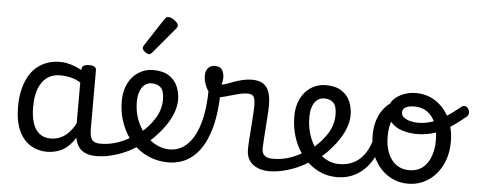

<svg xmlns="http://www.w3.org/2000/svg" viewBox="-54 -978 2830 1135"><g transform="rotate(5 1361.0 -410.0)"><path d="M258 17Q201 17 157 -10.5Q113 -38 88 -94Q63 -150 63 -235Q63 -287 73 -331Q83 -375 101.5 -410Q120 -445 147.5 -469Q175 -493 210 -506Q245 -519 287 -519Q328 -519 371 -503Q414 -487 448 -461V-386Q408 -418 371.5 -429Q335 -440 296 -440Q270 -440 247.5 -432Q225 -424 207.5 -408Q190 -392 177.5 -368Q165 -344 158.5 -312Q152 -280 152 -239Q152 -184 165 -144.5Q178 -105 204.5 -84Q231 -63 271 -63Q307 -63 338.5 -79.5Q370 -96 396.5 -132.5Q423 -169 442 -229L458 -168Q435 -91 401.5 -51Q368 -11 330.5 3Q293 17 258 17ZM548 17Q514 17 489 7.5Q464 -2 448 -21.5Q432 -41 424.5 -70.5Q417 -100 417 -140V-486Q417 -501 428 -508Q439 -515 461 -515Q482 -515 492.5 -508.5Q503 -502 503 -488V-140Q503 -95 516.5 -76.5Q530 -58 567 -58Q576 -58 580.5 -46.5Q585 -35 583.5 -20.5Q582 -6 573.5 5.5Q565 17 548 17Z M548 17Q529 17 522.5 5.5Q516 -6 520 -20.5Q524 -35 536 -46.5Q548 -58 567 -58Q623 -58 674.5 -77Q726 -96 763 -124Q777 -133 787 -128Q797 -123 802 -110.5Q807 -98 805.5 -84.5Q804 -71 793 -64Q761 -41 719.5 -22.5Q678 -4 634 6.5Q590 17 548 17Z M767 -121Q789 -136 808.5 -153.5Q828 -171 844 -189Q866 -214 881.5 -239.5Q897 -265 905 -292.5Q913 -320 913 -349Q913 -401 893 -420.5Q873 -440 839 -440Q825 -440 818.5 -452Q812 -464 812.5 -479.5Q813 -495 820.5 -507Q828 -519 842 -519Q899 -519 934.5 -496Q970 -473 986 -435.5Q1002 -398 1002 -355Q1002 -321 989.5 -285Q977 -249 955 -214.5Q933 -180 904 -148Q883 -124 859 -103Q835 -82 809 -64Z M976 17Q922 17 875.5 0Q829 -17 791 -48Q753 -79 726.5 -121.5Q700 -164 685.5 -214.5Q671 -265 671 -321Q671 -355 679 -385.5Q687 -416 702 -440.5Q717 -465 738.5 -482.5Q760 -500 786 -509.5Q812 -519 842 -519Q856 -519 862.5 -507Q869 -495 868.5 -479.5Q868 -464 860 -452Q852 -440 838 -440Q821 -440 807 -432.5Q793 -425 782.5 -410Q772 -395 766 -373.5Q760 -352 760 -323Q760 -266 778.5 -218Q797 -170 828 -134.5Q859 -99 897.5 -79.5Q936 -60 976 -60Q1038 -60 1083 -104.5Q1128 -149 1152.5 -234.5Q1177 -320 1177 -443Q1177 -457 1187.5 -463.5Q1198 -470 1212.5 -469.5Q1227 -469 1237.5 -461.5Q1248 -454 1248 -440Q1248 -288 1214.5 -186Q1181 -84 1120 -33.5Q1059 17 976 17Z M808 -610Q797 -610 782 -622Q767 -634 767 -644Q767 -647 768 -650Q769 -653 773 -660L880 -824Q885 -832 890.5 -835.5Q896 -839 904 -839Q914 -839 927.5 -831.5Q941 -824 951.5 -813.5Q962 -803 962 -794Q962 -787 959.5 -782.5Q957 -778 950 -770L827 -623Q815 -610 808 -610Z M1570 17Q1547 17 1524 10.5Q1501 4 1481.5 -9.5Q1462 -23 1450.5 -45.5Q1439 -68 1439 -100Q1439 -125 1441.5 -159Q1444 -193 1446.5 -230.5Q1449 -268 1451.5 -302Q1454 -336 1454 -361Q1454 -400 1444.5 -414.5Q1435 -429 1409 -429Q1381 -429 1345 -419Q1309 -409 1275 -399.5Q1241 -390 1220 -390Q1202 -390 1185.5 -409.5Q1169 -429 1158 -457.5Q1147 -486 1147 -513Q1147 -531 1153.5 -545Q1160 -559 1172.5 -567Q1185 -575 1203 -575Q1234 -575 1245.5 -555Q1257 -535 1257 -510Q1257 -499 1255 -488Q1253 -477 1250 -469Q1260 -469 1278.5 -475.5Q1297 -482 1321 -491Q1345 -500 1372.5 -506.5Q1400 -513 1427 -513Q1467 -513 1492 -498Q1517 -483 1528.5 -451.5Q1540 -420 1540 -369Q1540 -346 1537.5 -310.5Q1535 -275 1532.5 -237Q1530 -199 1527.5 -166Q1525 -133 1525 -115Q1525 -84 1542 -71Q1559 -58 1589 -58Q1603 -58 1610 -46.5Q1617 -35 1615.5 -20.5Q1614 -6 1603 5.5Q1592 17 1570 17Z M1572 17Q1553 17 1546.5 5.5Q1540 -6 1544 -20.5Q1548 -35 1560 -46.5Q1572 -58 1591 -58Q1647 -58 1698.5 -77Q1750 -96 1787 -124Q1801 -133 1811 -128Q1821 -123 1826 -110.5Q1831 -98 1829.5 -84.5Q1828 -71 1817 -64Q1785 -41 1743.5 -22.5Q1702 -4 1658 6.5Q1614 17 1572 17Z M1791 -121Q1813 -136 1832.5 -153.5Q1852 -171 1868 -189Q1890 -214 1905.5 -239.5Q1921 -265 1929 -292.5Q1937 -320 1937 -349Q1937 -401 1917 -420.5Q1897 -440 1863 -440Q1849 -440 1842.5 -452Q1836 -464 1836.5 -479.5Q1837 -495 1844.5 -507Q1852 -519 1866 -519Q1923 -519 1958.5 -496Q1994 -473 2010 -435.5Q2026 -398 2026 -355Q2026 -321 2013.5 -285Q2001 -249 1979 -214.5Q1957 -180 1928 -148Q1907 -124 1883 -103Q1859 -82 1833 -64Z M1977 17Q1928 17 1885.5 0Q1843 -17 1808 -48Q1773 -79 1747.5 -121.5Q1722 -164 1708.5 -214.5Q1695 -265 1695 -321Q1695 -364 1707.5 -400.5Q1720 -437 1743 -463.5Q1766 -490 1797.5 -504.5Q1829 -519 1866 -519Q1880 -519 1886.5 -507Q1893 -495 1892.5 -479.5Q1892 -464 1884 -452Q1876 -440 1862 -440Q1845 -440 1831 -432.5Q1817 -425 1806.5 -410.5Q1796 -396 1790 -374.5Q1784 -353 1784 -324Q1784 -266 1799.5 -218Q1815 -170 1842.5 -135Q1870 -100 1906 -80.5Q1942 -61 1982 -61Q2032 -61 2069 -80Q2106 -99 2131 -134Q2156 -169 2170 -216Q2172 -224 2186 -225.5Q2200 -227 2212.5 -222.5Q2225 -218 2222 -208Q2210 -156 2188 -114.5Q2166 -73 2134 -43.5Q2102 -14 2062.5 1.5Q2023 17 1977 17Z M2399 19Q2332 19 2279 -16Q2226 -51 2196 -111.5Q2166 -172 2166 -250Q2166 -303 2182 -347.5Q2198 -392 2230 -424.5Q2262 -457 2311 -475.5Q2360 -494 2426 -494L2424 -450Q2385 -450 2354 -436.5Q2323 -423 2300.5 -396.5Q2278 -370 2266.5 -333.5Q2255 -297 2255 -250Q2255 -192 2272.5 -149.5Q2290 -107 2322.5 -84Q2355 -61 2399 -61Q2432 -61 2458.5 -74Q2485 -87 2503 -112Q2521 -137 2531 -172Q2541 -207 2541 -250Q2541 -308 2524 -350.5Q2507 -393 2475 -416Q2443 -439 2399 -439Q2365 -439 2346 -428.5Q2327 -418 2327 -398Q2327 -381 2341.5 -369Q2356 -357 2379 -351Q2402 -345 2427 -345Q2461 -345 2496 -354.5Q2531 -364 2573.5 -389Q2616 -414 2671 -459Q2684 -470 2696 -467Q2708 -464 2715 -453Q2722 -442 2721.5 -428.5Q2721 -415 2709 -405Q2646 -352 2596.5 -324.5Q2547 -297 2506 -287.5Q2465 -278 2425 -278Q2380 -278 2338.5 -291Q2297 -304 2271 -333.5Q2245 -363 2245 -410Q2245 -442 2267.5 -466.5Q2290 -491 2325.5 -505Q2361 -519 2399 -519Q2466 -519 2518 -484.5Q2570 -450 2600 -389Q2630 -328 2630 -250Q2630 -203 2619 -162Q2608 -121 2587 -88Q2566 -55 2537.5 -31Q2509 -7 2474 6Q2439 19 2399 19Z"/></g></svg>

Font: Playwrite ES
Style: Regular
Weight: 400
Designer: Veronika Burian, José Scaglione
Foundry: TypeTogether
Version: Version 1.002